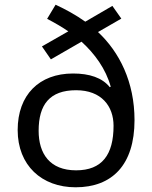

<svg xmlns="http://www.w3.org/2000/svg" viewBox="-20 -785 645 815"><path d="M216 -765 180 -705C211 -689 242 -671 270 -652L158 -588L196 -533L326 -608C382 -557 429 -493 450 -417L446 -415C414 -455 360 -473 290 -473C146 -473 55 -382 55 -233C55 -83 157 10 301 10C456 10 551 -85 551 -275C551 -437 487 -564 396 -649L495 -706L457 -760L342 -693C303 -721 259 -745 216 -765ZM303 -402C411 -402 462 -334 462 -251C462 -128 413 -62 303 -62C192 -62 144 -132 144 -230C144 -341 191 -402 303 -402Z"/></svg>

Font: Noto Sans Runic
Style: Regular
Weight: 400
Designer: Monotype Design Team
Foundry: Monotype Imaging Inc.
Version: Version 2.002